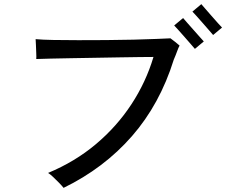

<svg xmlns="http://www.w3.org/2000/svg" viewBox="-20 -885 1092 927"><path d="M287 22Q280 13 265.5 -2Q251 -17 236 -31Q221 -45 212 -50Q342 -104 443 -189Q544 -274 614.5 -381.5Q685 -489 721 -610Q699 -610 655.5 -609.5Q612 -609 556 -608Q500 -607 440 -606Q380 -605 323.5 -604Q267 -603 223 -602Q179 -601 155 -600Q156 -610 155 -629Q154 -648 153.5 -667.5Q153 -687 152 -696Q184 -693 238 -692Q292 -691 358 -691Q424 -691 493 -691.5Q562 -692 624.5 -693.5Q687 -695 734 -697Q781 -699 803 -700Q810 -695 826 -682.5Q842 -670 847 -665Q841 -654 835 -637Q829 -620 819 -597Q752 -382 617 -227.5Q482 -73 287 22ZM921 -649Q916 -655 902 -671Q888 -687 871 -706.5Q854 -726 840 -741.5Q826 -757 821 -762L864 -798Q869 -792 883 -776Q897 -760 914 -741Q931 -722 945 -706Q959 -690 964 -685ZM1009 -716Q1004 -722 990 -738Q976 -754 959 -773.5Q942 -793 928 -808.5Q914 -824 909 -829L952 -865Q957 -859 971 -843Q985 -827 1001.5 -808Q1018 -789 1032.5 -773Q1047 -757 1052 -752Z"/></svg>

Font: Zen Kaku Gothic Antique Medium
Style: Regular
Weight: 500
Designer: Yoshimichi Ohira
Foundry: Positype
Version: Version 1.002